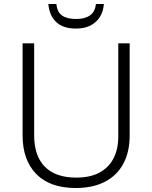

<svg xmlns="http://www.w3.org/2000/svg" viewBox="-20 -931 762 961"><path d="M629 -252Q629 -171 597.5 -112Q566 -53 505.5 -21.5Q445 10 359 10Q230 10 161.5 -60Q93 -130 93 -254V-714H151V-254Q151 -150 205 -96Q259 -42 362 -42Q430 -42 476.5 -66.5Q523 -91 547.5 -137Q572 -183 572 -248V-714H629ZM500 -911Q497 -873 479.5 -845.5Q462 -818 432 -803Q402 -788 360 -788Q296 -788 261.5 -820.5Q227 -853 222 -911H262Q266 -871 290.5 -853.5Q315 -836 361 -836Q405 -836 430.5 -854Q456 -872 460 -911Z"/></svg>

Font: Noto Sans Khmer Light
Style: Regular
Weight: 300
Version: Version 2.003